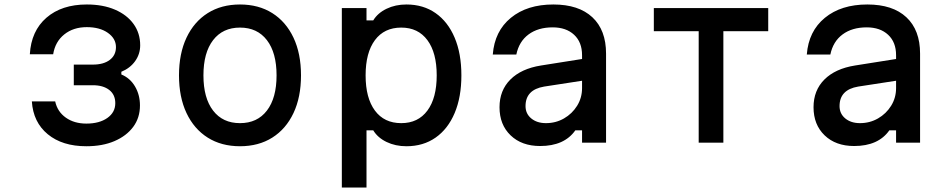

<svg xmlns="http://www.w3.org/2000/svg" viewBox="-20 -636 4240 856"><path d="M365 16Q258 16 193 -37.5Q128 -91 122 -184H226Q236 -138 273.5 -111.5Q311 -85 365 -85Q423 -85 458.5 -110Q494 -135 494 -176Q494 -214 467 -235Q440 -256 394 -256H309V-348H394Q442 -348 469.5 -369Q497 -390 497 -426Q497 -464 461 -489.5Q425 -515 367 -515Q307 -515 266.5 -482.5Q226 -450 217 -394H113Q119 -498 187 -557Q255 -616 367 -616Q439 -616 492.5 -593Q546 -570 575.5 -529Q605 -488 605 -434Q605 -395 582.5 -363.5Q560 -332 521 -316V-304Q560 -288 582 -250.5Q604 -213 604 -166Q604 -111 574 -70.5Q544 -30 490.5 -7Q437 16 365 16Z M1050 16Q967 16 906 -22.5Q845 -61 811.5 -132Q778 -203 778 -300Q778 -397 811.5 -468Q845 -539 906 -577.5Q967 -616 1050 -616Q1133 -616 1194 -577.5Q1255 -539 1288.5 -468Q1322 -397 1322 -300Q1322 -203 1288.5 -132Q1255 -61 1194 -22.5Q1133 16 1050 16ZM1050 -87Q1127 -87 1170 -143Q1213 -199 1213 -300Q1213 -401 1170 -457Q1127 -513 1050 -513Q973 -513 930 -457Q887 -401 887 -300Q887 -199 930 -143Q973 -87 1050 -87Z M1504 200V-600H1614V-545H1644Q1664 -578 1703.5 -597Q1743 -616 1792 -616Q1867 -616 1922 -577.5Q1977 -539 2007 -468Q2037 -397 2037 -300Q2037 -203 2007 -132Q1977 -61 1922 -22.5Q1867 16 1792 16Q1743 16 1703.5 -3Q1664 -22 1644 -55H1614V200ZM1769 -87Q1844 -87 1885.5 -143Q1927 -199 1927 -300Q1927 -401 1885.5 -457Q1844 -513 1769 -513Q1693 -513 1651.5 -457Q1610 -401 1610 -300Q1610 -199 1651.5 -143Q1693 -87 1769 -87Z M2545 -55Q2496 15 2388 15Q2306 15 2256.5 -32.5Q2207 -80 2207 -158Q2207 -233 2255.5 -281.5Q2304 -330 2392 -344L2575 -373V-390Q2575 -448 2539.5 -481Q2504 -514 2444 -514Q2379 -514 2336.5 -482.5Q2294 -451 2282 -393H2177Q2185 -497 2257.5 -556.5Q2330 -616 2447 -616Q2560 -616 2621 -559Q2682 -502 2682 -397V0H2575V-55ZM2323 -163Q2323 -129 2348.5 -108Q2374 -87 2414 -87Q2458 -87 2494.5 -108Q2531 -129 2553 -164.5Q2575 -200 2575 -243V-276L2406 -250Q2323 -236 2323 -163Z M3095 0V-497H2895V-600H3405V-497H3205V0Z M3945 -55Q3896 15 3788 15Q3706 15 3656.5 -32.5Q3607 -80 3607 -158Q3607 -233 3655.5 -281.5Q3704 -330 3792 -344L3975 -373V-390Q3975 -448 3939.5 -481Q3904 -514 3844 -514Q3779 -514 3736.5 -482.5Q3694 -451 3682 -393H3577Q3585 -497 3657.5 -556.5Q3730 -616 3847 -616Q3960 -616 4021 -559Q4082 -502 4082 -397V0H3975V-55ZM3723 -163Q3723 -129 3748.5 -108Q3774 -87 3814 -87Q3858 -87 3894.5 -108Q3931 -129 3953 -164.5Q3975 -200 3975 -243V-276L3806 -250Q3723 -236 3723 -163Z"/></svg>

Font: Martian Mono
Style: Regular
Weight: 400
Monospace: yes
Designer: Roman Shamin
Foundry: Evil Martians
Version: Version 1.000; ttfautohint (v1.8.4.7-5d5b)